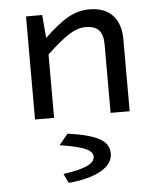

<svg xmlns="http://www.w3.org/2000/svg" viewBox="-54 -519 722 863"><g transform="rotate(-5 307.0 -87.5)"><path d="M95 -465H168L177 -361Q242 -423 287 -447.5Q332 -472 381 -472Q449 -472 485.5 -433.5Q522 -395 522 -324V0H436V-309Q436 -353 417 -373.5Q398 -394 357 -394Q322 -394 283.5 -370Q245 -346 181 -286V0H95ZM421 182Q421 227 369.5 257.5Q318 288 221 297L202 257V255Q274 245 308.5 229Q343 213 343 189Q343 166 308.5 151.5Q274 137 197 125V122L235 76Q334 90 377.5 114Q421 138 421 182Z"/></g></svg>

Font: Intel One Mono
Style: Regular
Weight: 400
Monospace: yes
Designer: Fred Shallcrass
Foundry: Frere-Jones Type LLC
Version: Version 1.400;hotconv 1.1.0;makeotfexe 2.6.0;FJTRelease1.4